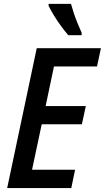

<svg xmlns="http://www.w3.org/2000/svg" viewBox="-20 -960 535 980"><path d="M16.6 0 167.5 -713.9H495.1L475.1 -620.6H255.4L212.9 -418.5H418L397.9 -325.7H192.9L143.6 -93.8H363.3L343.8 0ZM328.6 -780.3Q312.5 -798.8 292.5 -825.9Q272.5 -853 255.1 -881.3Q237.8 -909.7 228 -930.7V-940.4H342.3Q348.6 -917 356.9 -892.3Q365.2 -867.7 375.5 -842.3Q385.7 -816.9 397 -792L396.5 -780.3Z"/></svg>

Font: Open Sans SemiCondensed SemiBold
Style: Italic
Weight: 600
Width: 4
Italic angle: -12°
Designer: Monotype Design Team
Foundry: Monotype Imaging Inc.
Version: Version 3.000